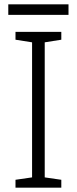

<svg xmlns="http://www.w3.org/2000/svg" viewBox="-20 -860 351 880"><path d="M294 -840H18V-792H294ZM261 0V-36L185 -47V-666L261 -678V-714H51V-678L127 -666V-47L51 -36V0Z"/></svg>

Font: Noto Sans Telugu Light
Style: Regular
Weight: 300
Designer: Jelle Bosma - Monotype Design Team
Foundry: Monotype Imaging Inc.
Version: Version 2.005